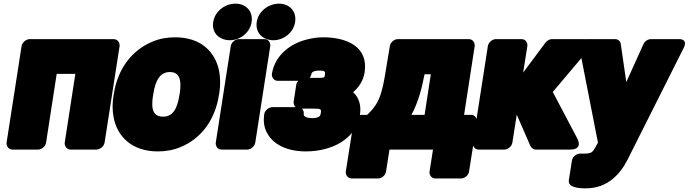

<svg xmlns="http://www.w3.org/2000/svg" viewBox="-20 -780 3766 1050"><path d="M508 38C524 38 548 23 552 0L634 -528C636 -544 625 -566 602 -566H142C126 -566 102 -551 98 -528L16 0C14 16 25 38 48 38H189C205 38 228 23 232 0L290 -376H392L334 0C332 16 343 38 366 38Z M603 -269 601 -259C594 -217 594 -178 601 -140C621 -32 702 48 843 48C887 48 928 41 968 24C1078 -21 1156 -122 1177 -259L1179 -269C1186 -312 1185 -351 1179 -388C1159 -496 1079 -576 938 -576C894 -576 853 -569 813 -552C704 -507 624 -406 603 -269ZM963 -269 961 -259C949 -179 921 -142 872 -142C820 -142 804 -178 817 -259L819 -269C831 -348 860 -386 909 -386C959 -386 975 -348 963 -269Z M1333 38C1349 38 1372 23 1376 0L1458 -528C1460 -544 1450 -566 1427 -566H1285C1269 -566 1246 -551 1242 -528L1160 0C1158 16 1168 38 1191 38ZM1237 -560C1291 -560 1347 -599 1356 -660C1365 -720 1323 -760 1268 -760C1214 -760 1156 -722 1146 -660C1136 -597 1183 -560 1237 -560ZM1475 -560C1530 -560 1585 -600 1594 -660C1603 -720 1561 -760 1506 -760C1452 -760 1394 -722 1384 -660C1375 -599 1419 -560 1475 -560Z M1673 -354C1679 -361 1682 -368 1683 -376C1684 -382 1691 -394 1727 -394C1759 -394 1759 -387 1757 -373C1755 -357 1757 -354 1721 -354ZM1748 -576C1715 -576 1684 -571 1654 -563C1574 -542 1484 -483 1467 -376C1465 -360 1476 -338 1499 -338H1611C1605 -331 1601 -324 1600 -316L1586 -224C1585 -216 1587 -202 1597 -194H1469C1453 -194 1429 -179 1425 -156C1420 -122 1423 -89 1436 -62C1469 11 1552 48 1652 48C1724 48 1791 31 1844 -1C1891 -30 1937 -79 1948 -149C1957 -204 1943 -247 1911 -276C1941 -301 1967 -338 1974 -384C1996 -526 1874 -576 1748 -576ZM1631 -186H1695C1737 -186 1738 -183 1734 -160C1732 -144 1723 -134 1687 -134C1648 -134 1640 -148 1641 -156C1642 -164 1641 -178 1631 -186Z M1988 -152H1958C1942 -152 1918 -137 1914 -114L1871 159C1869 175 1881 196 1904 196H2048C2064 196 2087 182 2091 159L2110 38H2348L2329 159C2327 175 2338 196 2361 196H2502C2518 196 2541 182 2545 159L2588 -114C2590 -130 2579 -152 2556 -152H2518L2576 -528C2578 -544 2567 -566 2544 -566H2155C2137 -566 2115 -549 2112 -528L2083 -354C2078 -326 2073 -302 2067 -282C2051 -222 2027 -189 1988 -152ZM2297 -352 2302 -374H2336L2302 -152H2230C2261 -209 2282 -275 2297 -352Z M2806 -153 2881 19C2886 28 2896 38 2910 38H3098C3171 38 3138 -21 3138 -21L3003 -277L3197 -507C3247 -567 3176 -566 3176 -566H2998C2987 -566 2972 -559 2963 -547L2841 -383L2864 -528C2866 -544 2856 -566 2833 -566H2691C2675 -566 2652 -551 2648 -528L2566 0C2564 16 2574 38 2597 38H2739C2755 38 2778 23 2782 0Z M3184 250C3305 250 3374 169 3413 91L3718 -516C3746 -571 3691 -566 3691 -566H3540C3524 -566 3506 -555 3499 -539L3405 -331L3375 -539C3373 -554 3361 -566 3344 -566H3192C3134 -566 3149 -516 3149 -516L3250 0L3235 27C3221 51 3217 60 3173 60H3152C3136 60 3112 74 3108 97L3091 204C3084 246 3145 250 3184 250Z"/></svg>

Font: Asimov Print
Style: EIt
Weight: 500
Designer: Google
Version: Version 2.000980; 2014